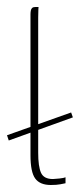

<svg xmlns="http://www.w3.org/2000/svg" viewBox="-20 -525 239 548"><path d="M183 -204 188 -190 5 -124 0 -139ZM125 3Q94 3 80.5 -15.5Q67 -34 67 -82V-484Q67 -490 68 -495Q69 -500 72 -502.5Q75 -505 81 -505H90Q90 -505 89.5 -497.5Q89 -490 89 -475V-89Q89 -50 97 -32Q105 -14 131 -14Q136 -14 149.5 -15.5Q163 -17 167 -19V-2Q162 -1 152 1Q142 3 125 3Z"/></svg>

Font: Genos Thin
Style: Regular
Weight: 100
Designer: Robert E. Leuschke
Foundry: Robert E. Leuschke
Version: Version 1.010